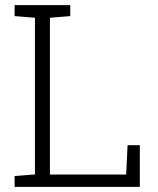

<svg xmlns="http://www.w3.org/2000/svg" viewBox="-20 -731 618 751"><path d="M37.1 0V-42.5L116.7 -48.8V-661.6L37.1 -668V-710.9H254.9V-668L175.3 -661.6V-48.3H473.6L479 -163.1H526.9V0Z"/></svg>

Font: Roboto Slab Light
Style: Regular
Weight: 300
Designer: Google
Version: Version 2.000; ttfautohint (v1.8.1.43-b0c9)